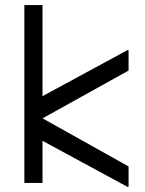

<svg xmlns="http://www.w3.org/2000/svg" viewBox="-20 -726 575 762"><path d="M88.4 -199.8V-311.7L487.5 -527.9L490.3 -526.2V-446L148.9 -256.3L490.3 -65.5V14.7L487.5 16.4ZM76.7 -706H148.7V0H76.7Z"/></svg>

Font: Lineal Thin
Style: Regular
Weight: 200
Designer: Created by Frank Adebiaye with contributions from Anton Moglia & Ariel Martín Pérez
Created by Frank ADEBIAYE with FontF
Foundry: Velvetyne Type Foundry
Version: Version 2.000;Glyphs 3.2 (3227)